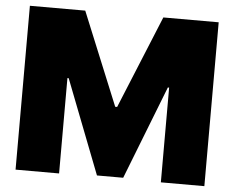

<svg xmlns="http://www.w3.org/2000/svg" viewBox="-52 -788 1035 849"><g transform="rotate(5 466.0 -363.5)"><path d="M292.6 -727.3 461.6 -315.3H470.2L639.2 -727.3H884.9V0H691.8V-420.5H686.1L524.1 -5.7H407.7L245.7 -423.3H240.1V0H46.9V-727.3Z"/></g></svg>

Font: Inter P Black
Style: Regular
Weight: 900
Designer: Rasmus Andersson
Foundry: rsms
Version: Version 3.018;git-588b23468